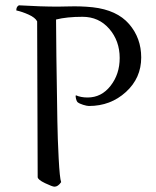

<svg xmlns="http://www.w3.org/2000/svg" viewBox="-20 -683 585 719"><path d="M41 -644Q41 -658.2 50.8 -663.1Q133.8 -658.2 196.8 -658.2Q205.1 -658.2 233.2 -658.9Q261.2 -659.7 282.5 -658.9Q303.7 -658.2 327.1 -655.8Q418 -645.5 463.4 -593Q508.8 -540.5 508.8 -467.8Q508.8 -390.6 451.4 -338.4Q394 -286.1 313 -286.1Q305.7 -286.1 291.3 -290.5Q276.9 -294.9 270 -300.8Q267.1 -303.7 264.6 -313.2Q262.2 -322.8 264.2 -326.2Q282.7 -317.9 308.1 -317.9Q359.9 -317.9 394 -361.6Q428.2 -405.3 428.2 -465.8Q428.2 -529.8 389.2 -575Q350.1 -620.1 289.1 -620.1Q230 -620.1 189.9 -609.9Q189.9 -525.4 194.8 -230Q195.8 -165 199.7 -90.1Q203.6 -15.1 209 -1Q197.3 16.1 184.1 16.1Q176.3 16.1 148.7 2.9Q121.1 -10.3 121.1 -20L119.1 -603Q111.8 -617.2 87.4 -628.2Q63 -639.2 41 -644Z"/></svg>

Font: Crimson
Style: Roman
Weight: 400
Version: Version 0.8